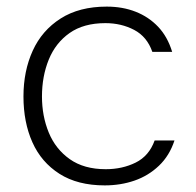

<svg xmlns="http://www.w3.org/2000/svg" viewBox="-20 -554 592 581"><path d="M297 7Q215 7 160 -28Q105 -63 78 -123.5Q51 -184 51 -262Q51 -339 79 -400.5Q107 -462 163.5 -498Q220 -534 303 -534Q351 -534 390.5 -518.5Q430 -503 458.5 -473Q487 -443 501 -397H441Q425 -443 386 -463.5Q347 -484 299 -484Q233 -484 190.5 -454Q148 -424 127.5 -373.5Q107 -323 107 -262Q107 -203 127.5 -153Q148 -103 191 -72.5Q234 -42 300 -42Q350 -42 390.5 -62Q431 -82 448 -129H508Q493 -83 461 -52.5Q429 -22 387 -7.5Q345 7 297 7Z"/></svg>

Font: Onest ExtraLight
Style: Regular
Weight: 250
Designer: Dmitri Voloshin, Andrey Kudryavtsev
Foundry: Dmitri Voloshin, Andrey Kudryavtsev
Version: Version 1.000;gftools[0.9.33]